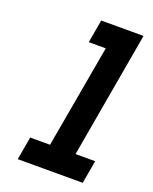

<svg xmlns="http://www.w3.org/2000/svg" viewBox="-139 -814 708 891"><g transform="rotate(20 215.5 -368.5)"><path d="M60 0 80 -114H178L268 -623H184L204 -737H413L304 -114H401L381 0Z"/></g></svg>

Font: Tomorrow Medium
Style: Italic
Weight: 500
Italic angle: -10°
Designer: Tony de Marco, Monica Rizzolli
Foundry: Just in Type
Version: Version 2.002